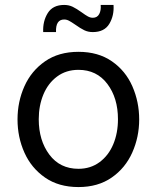

<svg xmlns="http://www.w3.org/2000/svg" viewBox="-20 -751 635 778"><path d="M51 -267Q51 -339 79 -401.5Q107 -464 162.5 -502.5Q218 -541 298 -541Q378 -541 433.5 -502.5Q489 -464 516.5 -401Q544 -338 544 -267Q544 -196 516 -133Q488 -70 432.5 -31.5Q377 7 298 7Q218 7 162.5 -31.5Q107 -70 79 -132.5Q51 -195 51 -267ZM458 -268Q458 -354 415 -411Q372 -468 298 -468Q248 -468 211.5 -441Q175 -414 156 -368.5Q137 -323 137 -268Q137 -182 180 -124.5Q223 -67 298 -67Q347 -67 383.5 -94Q420 -121 439 -166.5Q458 -212 458 -268ZM240 -731Q259 -731 274.5 -723.5Q290 -716 311 -701Q326 -690 336 -684.5Q346 -679 356 -679Q374 -679 382 -694Q390 -709 388 -731H440Q443 -688 423 -654.5Q403 -621 356 -621Q337 -621 321.5 -628.5Q306 -636 285 -651Q269 -662 259.5 -667Q250 -672 240 -672Q205 -672 207 -621H155Q153 -665 173.5 -698Q194 -731 240 -731Z"/></svg>

Font: Be Vietnam
Style: Regular
Weight: 400
Designer: Gabriel Lam
Foundry: TypeRant
Version: Version 4.000